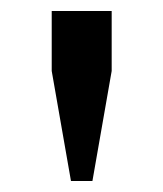

<svg xmlns="http://www.w3.org/2000/svg" viewBox="-20 -768 297 349"><path d="M74 -639V-748H183V-639L148 -439H109Z"/></svg>

Font: IBM Plex Serif SemiBold
Style: Regular
Weight: 600
Designer: Mike Abbink, Paul van der Laan, Pieter van Rosmalen
Foundry: Bold Monday
Version: Version 2.5